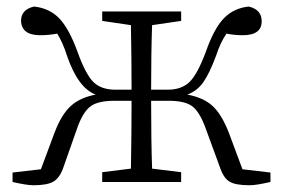

<svg xmlns="http://www.w3.org/2000/svg" viewBox="-20 -545 848 575"><path d="M706.1 -38.1 790 -28.3V0Q747.1 9.8 727.5 9.8Q685.5 9.8 667.5 -1Q649.4 -11.7 638.7 -43.9L592.8 -168.9Q575.2 -213.9 553.2 -228.5Q531.2 -243.2 484.4 -243.2H432.6Q432.6 -122.1 435.5 -40L522.5 -29.3V0H286.1V-29.3L372.1 -40Q374 -147.5 374 -243.2H323.2Q276.4 -243.2 253.9 -228.5Q231.4 -213.9 213.9 -168.9L169.9 -43.9Q159.2 -12.7 140.6 -1.5Q122.1 9.8 80.1 9.8Q60.5 9.8 17.6 0V-28.3L102.5 -38.1L143.6 -148.4Q164.1 -202.1 191.9 -227.5Q219.7 -252.9 266.6 -261.7Q213.9 -281.2 180.7 -377.9Q168 -418 151.4 -444.3Q125 -439.5 100.6 -439.5Q44.9 -439.5 43 -482.4Q43 -516.6 82 -525.4Q127.9 -520.5 157.2 -490.2Q186.5 -460 211.9 -390.6Q236.3 -322.3 259.8 -299.3Q283.2 -276.4 325.2 -276.4H374Q374 -364.3 372.1 -469.7L286.1 -482.4V-510.7H522.5V-482.4L435.5 -469.7Q432.6 -388.7 432.6 -276.4H482.4Q523.4 -276.4 547.4 -299.3Q571.3 -322.3 596.7 -390.6Q621.1 -460 650.4 -490.2Q679.7 -520.5 724.6 -525.4Q763.7 -516.6 763.7 -481.4Q763.7 -439.5 707 -439.5Q682.6 -439.5 658.2 -444.3Q639.6 -417 627 -377.9Q607.4 -325.2 588.9 -298.8Q570.3 -272.5 541 -261.7Q588.9 -252.9 616.2 -228Q643.6 -203.1 665 -148.4Z"/></svg>

Font: GenYoMin TW TTF Light
Style: Regular
Weight: 300
Version: Version 1.300